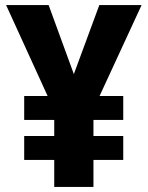

<svg xmlns="http://www.w3.org/2000/svg" viewBox="-20 -734 581 754"><path d="M270 -443 370 -714H536L371 -357H464V-263H347V-200H464V-106H347V0H193V-106H75V-200H193V-263H75V-357H167L4 -714H171Z"/></svg>

Font: Noto Sans Sinhala SemiCondensed ExtraBold
Style: Regular
Weight: 800
Width: 4
Designer: Jelle Bosma - Monotype Design Team
Foundry: Monotype Imaging Inc.
Version: Version 2.006; ttfautohint (v1.8.4.7-5d5b)